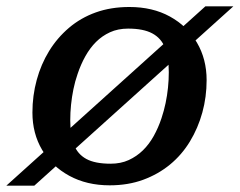

<svg xmlns="http://www.w3.org/2000/svg" viewBox="-55 -570 754 604"><path d="M293 -55Q325 -55 350 -66.5Q375 -78 394.5 -97Q414 -116 428.5 -142Q443 -168 453 -198Q461 -222 466 -246Q471 -270 473.5 -294.5Q476 -319 476 -343Q476 -390 464 -420Q452 -450 424 -465Q396 -480 348 -480Q316 -480 291 -468.5Q266 -457 247 -438Q228 -419 213.5 -393Q199 -367 189 -337Q181 -314 176 -289.5Q171 -265 168.5 -240.5Q166 -216 166 -192Q166 -145 177.5 -115Q189 -85 216.5 -70Q244 -55 293 -55ZM290 13Q218 13 163 -17Q108 -47 77.5 -98.5Q47 -150 47 -216Q47 -269 60.5 -318.5Q74 -368 99.5 -409.5Q125 -451 162 -482.5Q199 -514 246.5 -531Q294 -548 352 -548Q425 -548 479.5 -518Q534 -488 564.5 -436Q595 -384 595 -318Q595 -265 581.5 -216Q568 -167 542.5 -125Q517 -83 480 -52.5Q443 -22 395.5 -4.5Q348 13 290 13ZM-35 14 591 -550H679L53 14Z"/></svg>

Font: Roboto Serif Medium
Style: Italic
Weight: 500
Italic angle: -10°
Designer: Greg Gazdowicz
Foundry: Commercial Type
Version: Version 1.008